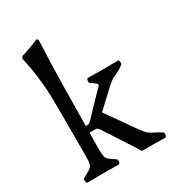

<svg xmlns="http://www.w3.org/2000/svg" viewBox="-192 -928 956 1044"><g transform="rotate(-30 285.5 -405.5)"><path d="M392 0 259 -206Q250 -220 244 -224.5Q238 -229 223 -229Q208 -229 170 -229L181 -270Q199 -271 206 -270.5Q213 -270 219.5 -275Q226 -280 240 -295L330 -389Q353 -413 362 -421.5Q371 -430 364 -437.5Q357 -445 330 -462Q325 -465 327 -478Q329 -491 335 -491Q371 -491 385 -490.5Q399 -490 410 -490H462Q471 -490 482.5 -490.5Q494 -491 524 -491Q529 -491 531 -478Q533 -465 528 -462Q506 -445 490 -438Q474 -431 457.5 -422.5Q441 -414 417 -392L308 -290L435 -110Q454 -83 468 -72Q482 -61 499 -53.5Q516 -46 543 -28Q548 -25 546 -12Q544 1 538 1Q502 1 488 0.5Q474 0 463 0ZM138 0Q125 0 108.5 0.5Q92 1 50 1Q43 1 41 -12Q39 -25 44 -28Q76 -46 90.5 -55Q105 -64 109 -78.5Q113 -93 113 -125V-435Q113 -519 107.5 -578.5Q102 -638 94.5 -681.5Q87 -725 79 -760L87 -772Q116 -780 143 -790.5Q170 -801 199 -812L207 -804Q204 -736 201.5 -667Q199 -598 198 -530L193 -125Q193 -93 196.5 -78.5Q200 -64 212.5 -55Q225 -46 251 -28Q256 -25 254 -12Q252 1 246 1Q210 1 196 0.5Q182 0 171 0Z"/></g></svg>

Font: Anvers
Style: Regular
Weight: 400
Designer: Ishtar van Looy
Version: Version 1.000